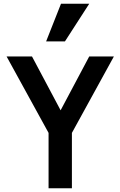

<svg xmlns="http://www.w3.org/2000/svg" viewBox="-20 -1000 640 1020"><path d="M238 0H362V-294L585 -700H454L302 -414L150 -700H15L238 -294ZM454 -980H304L225 -780H325Z"/></svg>

Font: CommitMonoV143 ExtLt
Style: Regular
Weight: 200
Monospace: yes
Designer: Eigil Nikolajsen
Foundry: Eigil Nikolajsen
Version: Version 1.143